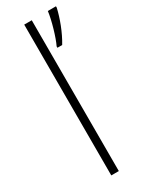

<svg xmlns="http://www.w3.org/2000/svg" viewBox="-201 -799 651 838"><g transform="rotate(-30 125.0 -380.0)"><path d="M128 0V-760H90V0ZM250 -753V-760H209C204 -717 181 -639 165 -607V-600H189C217 -646 239 -705 250 -753Z"/></g></svg>

Font: Noto Sans Malayalam ExtraLight
Style: Regular
Weight: 200
Designer: Jelle Bosma - Monotype Design Team
Foundry: Monotype Imaging Inc.
Version: Version 2.104